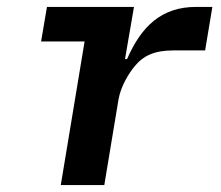

<svg xmlns="http://www.w3.org/2000/svg" viewBox="-20 -536 640 556"><path d="M282 0 323 -247C330 -289 356 -327 369 -343C395 -375 427 -390 483 -390H574L595 -516H548C447 -516 389 -459 348 -365H342L368 -516H116L99 -416H225L156 0Z"/></svg>

Font: IBM Plex Mono SmBld
Style: Italic
Weight: 600
Italic angle: -9.5°
Monospace: yes
Designer: Mike Abbink, Paul van der Laan, Pieter van Rosmalen
Foundry: Bold Monday
Version: Version 2.004